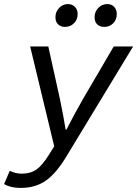

<svg xmlns="http://www.w3.org/2000/svg" viewBox="-65 -717 685 942"><path d="M36 205Q-13 205 -45 186L-17 121Q11 135 42 135Q85 135 114 114.5Q143 94 174 44L201 1L83 -489H172L229 -231Q247 -145 257 -81H261Q299 -156 342 -231L493 -489H588L266 42Q215 129 163 167Q111 205 36 205ZM254 -585Q233 -585 220 -597.5Q207 -610 207 -633Q207 -659 225 -678Q243 -697 268 -697Q289 -697 302.5 -683.5Q316 -670 316 -648Q316 -621 298 -603Q280 -585 254 -585ZM447 -585Q425 -585 412 -597.5Q399 -610 399 -633Q399 -659 417 -678Q435 -697 461 -697Q482 -697 495 -683.5Q508 -670 508 -648Q508 -621 490.5 -603Q473 -585 447 -585Z"/></svg>

Font: TypoPRO Source Code Pro
Style: Italic
Weight: 500
Italic angle: -11°
Monospace: yes
Designer: Paul D. Hunt, Teo Tuominen
Foundry: Adobe Systems Incorporated
Version: Version 1.030;PS 1.0;hotconv 1.0.84;makeotf.lib2.5.63406